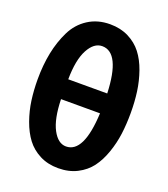

<svg xmlns="http://www.w3.org/2000/svg" viewBox="-148 -909 902 1030"><g transform="rotate(20 303.0 -393.5)"><path d="M38.1 -393.6Q38.1 -474.6 52.2 -544.9Q66.4 -615.2 95.7 -674.8Q125 -734.4 178.7 -769Q232.4 -803.7 303.7 -803.7Q363.3 -803.7 409.7 -780.3Q456.1 -756.8 485.8 -718.3Q515.6 -679.7 534.7 -625.5Q553.7 -571.3 561.5 -514.6Q569.3 -458 569.3 -393.6Q569.3 -330.1 562 -273.9Q554.7 -217.8 535.6 -163.1Q516.6 -108.4 487.3 -69.3Q458 -30.3 411.1 -6.3Q364.3 17.6 303.7 17.6Q244.1 17.6 197.8 -6.3Q151.4 -30.3 122.1 -69.3Q92.8 -108.4 73.2 -163.1Q53.7 -217.8 45.9 -274.4Q38.1 -331.1 38.1 -393.6ZM192.4 -449.2H415Q406.2 -678.7 303.7 -678.7Q256.8 -678.7 225.1 -619.6Q193.4 -560.5 192.4 -449.2ZM192.4 -335.9Q195.3 -223.6 226.6 -165Q257.8 -106.4 303.7 -106.4Q404.3 -106.4 415 -335.9Z"/></g></svg>

Font: Gothic A1 ExtraBold
Style: Regular
Weight: 800
Designer: HanYang I&C Co.,Ltd.
Foundry: HanYang I&C Co.,Ltd.
Version: Version 2.50